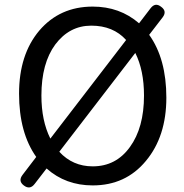

<svg xmlns="http://www.w3.org/2000/svg" viewBox="-20 -775 782 816"><path d="M127 7Q107 33 81 13Q56 -6 76 -32L134 -108Q61 -211 61 -377Q61 -543 147 -645Q234 -747 374 -747Q489 -747 571 -676L620 -740Q640 -766 665 -746Q691 -727 671 -701L614 -627Q687 -525 687 -360Q687 -195 600 -91Q514 13 374 13Q259 13 178 -59ZM156 -369Q156 -262 194 -186L516 -605Q461 -666 368 -666Q275 -666 215 -586Q156 -506 156 -369ZM374 -68Q473 -68 532 -150Q592 -232 592 -369Q592 -476 555 -550L232 -130Q289 -68 374 -68Z"/></svg>

Font: Swei Gothic CJK TC Regular
Style: Regular
Weight: 400
Version: Version 2.129